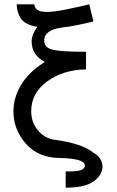

<svg xmlns="http://www.w3.org/2000/svg" viewBox="-20 -729 541 886"><path d="M42 -215Q42 -279 78 -338.5Q114 -398 187 -443Q126 -475 126 -538Q126 -569 152 -605Q96 -615 77 -642.5Q58 -670 57 -709H138Q141 -692 153 -683Q165 -674 199 -674Q224 -674 262 -681Q300 -688 342 -697.5Q384 -707 392 -709L411 -630Q322 -608 266 -602Q184 -591 184 -542Q184 -510 221.5 -500Q259 -490 377 -490V-409Q272 -407 198 -353.5Q124 -300 124 -216Q124 -166 153 -130Q182 -94 225 -85Q359 -68 413 -23Q454 1 453 44Q449 83 409 110Q369 137 283 137V62Q330 63 350.5 57Q371 51 372 35Q371 2 254 0Q157 -1 99.5 -66Q42 -131 42 -215Z"/></svg>

Font: Coval
Style: Light
Weight: 300
Foundry: Context Ltd
Version: Version 001.000